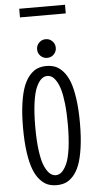

<svg xmlns="http://www.w3.org/2000/svg" viewBox="-68 -1101 585 1151"><g transform="rotate(-5 225.0 -525.5)"><path d="M93.5 -1062H369V-1010H93.5ZM291.5 -810Q291.5 -787 275.2 -770.5Q259 -754 235.5 -754Q212 -754 195.5 -770.2Q179 -786.5 179 -810Q179 -833.5 195.5 -850Q212 -866.5 235.5 -866.5Q259 -866.5 275.2 -850Q291.5 -833.5 291.5 -810ZM54 -348Q54 -432 63.2 -495.8Q72.5 -559.5 88 -598.8Q103.5 -638 126 -662.8Q148.5 -687.5 172.5 -696.8Q196.5 -706 225.5 -706Q254.5 -706 278.5 -696.8Q302.5 -687.5 325 -662.8Q347.5 -638 362.8 -598.8Q378 -559.5 387.2 -495.8Q396.5 -432 396.5 -348Q396.5 -263.5 387.2 -199.8Q378 -136 362.8 -96.5Q347.5 -57 325 -32.2Q302.5 -7.5 278.5 1.8Q254.5 11 225.5 11Q196.5 11 172.5 1.8Q148.5 -7.5 126 -32.2Q103.5 -57 88 -96.5Q72.5 -136 63.2 -199.8Q54 -263.5 54 -348ZM323.5 -348Q323.5 -417 317.5 -470.5Q311.5 -524 302 -556.5Q292.5 -589 279.2 -609.8Q266 -630.5 253 -638.2Q240 -646 225.5 -646Q207 -646 190.8 -632.5Q174.5 -619 159.8 -587.5Q145 -556 136.2 -494.8Q127.5 -433.5 127.5 -348Q127.5 -262 136.2 -200.5Q145 -139 159.8 -107.5Q174.5 -76 190.8 -62.5Q207 -49 225.5 -49Q244 -49 260 -62.5Q276 -76 291 -107.5Q306 -139 314.8 -200.5Q323.5 -262 323.5 -348Z"/></g></svg>

Font: League Mono Condensed Light
Style: Regular
Weight: 300
Width: 1
Designer: Tyler Finck
Foundry: The League of Moveable Type / Tyler Finck
Version: Version 2.210